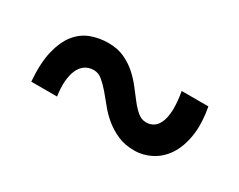

<svg xmlns="http://www.w3.org/2000/svg" viewBox="-46 -609 729 585"><g transform="rotate(30 318.5 -316.5)"><path d="M63.5 -219.7H154.3C151.4 -238.3 150.5 -255.3 151.6 -270.8C152.8 -286.2 155.7 -299.5 160.4 -310.5C165.1 -321.6 171.8 -330.2 180.4 -336.4C189 -342.6 199.5 -345.7 211.9 -345.7C222.3 -345.7 232.1 -342 241.2 -334.5C250.3 -327 259.7 -317.7 269.3 -306.6L299.3 -270.3C309.7 -257.1 321.7 -245 335.2 -233.9C348.7 -222.8 363.9 -213.5 380.9 -206.1C397.8 -198.6 417.3 -194.8 439.5 -194.8C460 -194.8 479.6 -199.6 498.3 -209.2C517 -218.8 532.8 -233.2 545.7 -252.2C558.5 -271.2 567.3 -295.2 572 -324C576.7 -352.8 575.5 -386.2 568.4 -424.3H474.6C482.4 -379.7 482.2 -345.7 473.9 -322.3C465.6 -298.8 450.2 -287.1 427.7 -287.1C417 -287.1 407.1 -290.9 398.2 -298.3C389.2 -305.8 380.3 -315.3 371.3 -326.7L343 -363.3C333.1 -376.3 321.8 -388.5 309.1 -399.9C296.4 -411.3 281.9 -420.7 265.6 -428.2C249.3 -435.7 230.5 -439.5 209 -439.5C187.8 -439.5 167.7 -436 148.7 -429C129.6 -422 113.3 -410 99.6 -393.1C85.9 -376.1 75.7 -353.6 68.8 -325.4C62 -297.3 60.2 -262 63.5 -219.7Z"/></g></svg>

Font: Fjalla One
Style: Regular
Weight: 400
Designer: Irina Smirnova
Foundry: Irina Smirnova
Version: Version 1.001